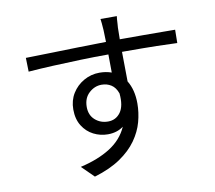

<svg xmlns="http://www.w3.org/2000/svg" viewBox="-89 -896 1178 1053"><g transform="rotate(-10 500.0 -369.0)"><path d="M568 -372Q556 -406 532.5 -421Q509 -436 479 -436Q440 -436 409 -407.5Q378 -379 378 -330Q378 -284 408 -257.5Q438 -231 480 -231Q524 -231 549.5 -266.5Q575 -302 568 -372ZM96 -653Q152 -654 228 -656Q304 -658 387 -660Q470 -662 544 -663L542 -729Q541 -749 539 -767.5Q537 -786 536 -792H627Q626 -787 625 -774Q624 -761 623.5 -748.5Q623 -736 622 -729L621 -664H636Q697 -664 755 -664Q813 -664 859 -663.5Q905 -663 929 -663L928 -589Q886 -591 815.5 -592.5Q745 -594 635 -594H621L623 -429Q655 -377 655 -301Q655 -250 641 -198.5Q627 -147 593 -99Q559 -51 501 -11.5Q443 28 356 54L289 -12Q389 -35 456.5 -78Q524 -121 554 -189Q518 -162 467 -162Q425 -162 387.5 -181Q350 -200 326.5 -237.5Q303 -275 303 -329Q303 -379 327 -418Q351 -457 391.5 -480Q432 -503 479 -503Q515 -503 546 -492L545 -593Q469 -593 389.5 -590.5Q310 -588 235.5 -584.5Q161 -581 98 -576Z"/></g></svg>

Font: Go Noto Current
Style: Regular
Weight: 400
Designer: Monotype Design Team
Foundry: Monotype Imaging Inc.
Version: Version 2.007; ttfautohint (v1.8) -l 8 -r 50 -G 200 -x 14 -D